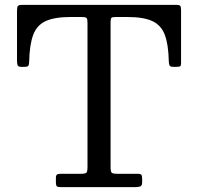

<svg xmlns="http://www.w3.org/2000/svg" viewBox="-20 -770 815 790"><path d="M210 -20.5C210 -11.2 211.4 -5.4 214.2 -3.2C217.1 -1.1 223.3 0 233 0H536C545 0 552.1 -1 557.2 -3C562.4 -5 565 -11 565 -21V-30.5C565 -40.8 564 -47.5 562 -50.5C560 -53.5 554 -55 544 -55H462C449.7 -55 442.1 -56.6 439.2 -59.8C436.4 -62.9 435 -70.8 435 -83.5V-678.5C435 -687.5 436 -693.3 438 -696C440 -698.7 445.3 -700 454 -700H505C548.3 -700 582.1 -694.5 606.2 -683.5C630.4 -672.5 647.6 -653.8 657.8 -627.5C667.9 -601.2 673.5 -564.8 674.5 -518.5C674.8 -510.5 675.8 -504.6 677.5 -500.8C679.2 -496.9 684.7 -495 694 -495H706C713.7 -495 718.8 -495.8 721.2 -497.2C723.8 -498.8 725 -503.2 725 -510.5V-726.5C725 -736.5 723.9 -742.9 721.8 -745.8C719.6 -748.6 713.7 -750 704 -750H74C62.7 -750 55.8 -748.5 53.5 -745.5C51.2 -742.5 50 -735.2 50 -723.5V-520.5C50 -513.2 50.8 -507.1 52.2 -502.2C53.8 -497.4 58.7 -495 67 -495H81C89.7 -495 94.9 -496.5 96.8 -499.5C98.6 -502.5 99.7 -507.8 100 -515.5C101 -562.5 106.5 -599.4 116.5 -626.2C126.5 -653.1 143.7 -672.1 168 -683.2C192.3 -694.4 226.3 -700 270 -700H318C327.3 -700 333.3 -698.7 336 -696C338.7 -693.3 340 -687.2 340 -677.5V-82.5C340 -70.2 338.5 -62.5 335.5 -59.5C332.5 -56.5 325 -55 313 -55H231C223.7 -55 218.3 -54.1 215 -52.2C211.7 -50.4 210 -45.5 210 -37.5Z"/></svg>

Font: Besley*
Style: Regular
Weight: 400
Designer: Owen Earl
Foundry: indestructible type*
Version: Version 3.000; ttfautohint (v1.8.3)